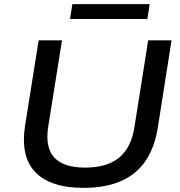

<svg xmlns="http://www.w3.org/2000/svg" viewBox="-20 -900 872 929"><path d="M384 9Q303 9 244.5 -10.5Q186 -30 150 -68Q114 -106 102 -162Q90 -218 101 -290L167 -705H280L213 -285Q198 -186 243 -137.5Q288 -89 392 -89Q497 -89 555.5 -136.5Q614 -184 630 -282L697 -705H810L743 -279Q727 -183 682 -118.5Q637 -54 562.5 -22.5Q488 9 384 9ZM319 -808 330 -880H704L693 -808Z"/></svg>

Font: Nunito Sans 10pt SemiExpanded SemiBold
Style: Italic
Weight: 600
Width: 6
Italic angle: -9°
Designer: Vernon Adams
Foundry: Vernon Adams
Version: Version 3.101;gftools[0.9.27]